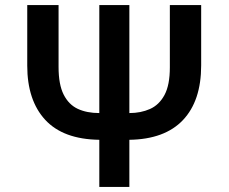

<svg xmlns="http://www.w3.org/2000/svg" viewBox="-20 -734 898 754"><path d="M370 0V-185Q228 -187 157.5 -263.5Q87 -340 87 -476V-714H210V-471Q210 -402 230 -362.5Q250 -323 285.5 -306.5Q321 -290 370 -290V-714H488V-290Q533 -290 569 -306Q605 -322 626 -361Q647 -400 647 -469V-714H770V-477Q770 -338 698.5 -262.5Q627 -187 488 -185V0Z"/></svg>

Font: Noto Sans SemiBold
Style: Regular
Weight: 600
Designer: Monotype Design Team
Foundry: Monotype Imaging Inc.
Version: Version 2.007